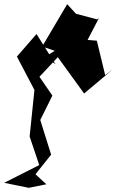

<svg xmlns="http://www.w3.org/2000/svg" viewBox="-36 -937 560 920"><path d="M468 -577 428 -742 319 -751 180 -665 230 -629 139 -774 45 -666 129 -506 106 -283 152 -146 -16 -61 102 -37 186 -54 134 -102 209 -196 157 -362 215 -479 153 -569 241 -663 367 -489 504 -604ZM286 -917 166 -714 337 -656 438 -850 430 -844 328 -871Z"/></svg>

Font: Asimov Silicon
Style: Regular
Weight: 400
Designer: Google
Version: Version 2.000980; 2014